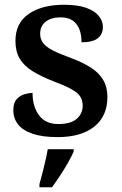

<svg xmlns="http://www.w3.org/2000/svg" viewBox="-20 -567 514 808"><path d="M223 10Q159 10 117.5 -4Q76 -18 56 -43.5Q36 -69 36 -103Q36 -134 50 -149.5Q64 -165 83 -170.5Q102 -176 117 -176Q117 -118 144.5 -81.5Q172 -45 225 -45Q278 -45 303 -67Q328 -89 328 -122Q328 -145 317.5 -161Q307 -177 280 -192Q253 -207 205 -225Q153 -245 117 -267.5Q81 -290 63 -320Q45 -350 45 -395Q45 -470 101 -508.5Q157 -547 249 -547Q307 -547 343 -534Q379 -521 396 -499.5Q413 -478 413 -454Q413 -423 391.5 -406Q370 -389 323 -389Q323 -439 301 -466.5Q279 -494 235 -494Q196 -494 172.5 -476Q149 -458 149 -425Q149 -403 161 -386.5Q173 -370 202 -355Q231 -340 281 -322Q329 -304 362.5 -282.5Q396 -261 414 -231Q432 -201 432 -159Q432 -78 376.5 -34Q321 10 223 10ZM146 208Q152 187 158.5 161.5Q165 136 171 110Q177 84 181 61H290V71Q281 92 265.5 119Q250 146 232.5 172.5Q215 199 199 221H146Z"/></svg>

Font: Noto Serif Gujarati SemiBold
Style: Regular
Weight: 600
Version: Version 2.102